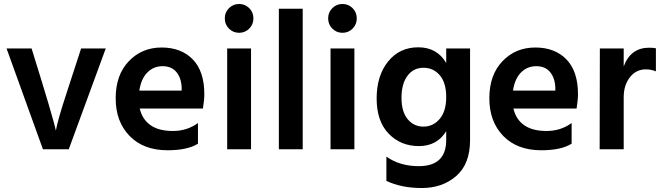

<svg xmlns="http://www.w3.org/2000/svg" viewBox="-20 -751 3326 966"><path d="M326 0H196L13 -507H139Q250 -151 261 -94Q271 -150 318 -292L388 -507H512Z M681 -295H894V-310Q892 -359 867.5 -388.5Q843 -418 798 -418Q753 -418 721.5 -386.5Q690 -355 681 -295ZM823 5Q702 5 632 -67Q562 -139 562 -256.5Q562 -374 628 -443Q694 -512 793 -512Q892 -512 950 -452Q1008 -392 1008 -277Q1008 -249 1001 -205H683Q696 -150 737.5 -121Q779 -92 850 -92Q921 -92 976 -132V-28Q923 5 823 5Z M1183 -731Q1213 -731 1234 -710Q1255 -689 1255 -658.5Q1255 -628 1234 -607Q1213 -586 1183 -586Q1153 -586 1132 -607Q1111 -628 1111 -658.5Q1111 -689 1132 -710Q1153 -731 1183 -731ZM1243 0H1123V-507H1243Z M1503 0H1383V-707H1503Z M1703 -731Q1733 -731 1754 -710Q1775 -689 1775 -658.5Q1775 -628 1754 -607Q1733 -586 1703 -586Q1673 -586 1652 -607Q1631 -628 1631 -658.5Q1631 -689 1652 -710Q1673 -731 1703 -731ZM1763 0H1643V-507H1763Z M2110.5 -410Q2060 -410 2030 -369.5Q2000 -329 2000 -259Q2000 -189 2031 -151.5Q2062 -114 2110.5 -114Q2159 -114 2192 -152.5Q2225 -191 2225 -262.5Q2225 -334 2193 -372Q2161 -410 2110.5 -410ZM2345 -46Q2345 74 2275.5 134.5Q2206 195 2102.5 195Q1999 195 1924 159V37Q1992 85 2087 85Q2225 85 2225 -47V-91Q2179 -16 2087.5 -16Q1996 -16 1935.5 -78.5Q1875 -141 1875 -255.5Q1875 -370 1932.5 -441.5Q1990 -513 2084.5 -513Q2179 -513 2225 -434V-507H2345Z M2561 -295H2774V-310Q2772 -359 2747.5 -388.5Q2723 -418 2678 -418Q2633 -418 2601.5 -386.5Q2570 -355 2561 -295ZM2703 5Q2582 5 2512 -67Q2442 -139 2442 -256.5Q2442 -374 2508 -443Q2574 -512 2673 -512Q2772 -512 2830 -452Q2888 -392 2888 -277Q2888 -249 2881 -205H2563Q2576 -150 2617.5 -121Q2659 -92 2730 -92Q2801 -92 2856 -132V-28Q2803 5 2703 5Z M3118 0H2997L2998 -507H3118V-417Q3153 -511 3246 -511Q3267 -511 3280 -508V-392Q3257 -402 3229 -402Q3180 -402 3149 -362Q3118 -322 3118 -262Z"/></svg>

Font: Hind Jalandhar SemiBold
Style: Regular
Weight: 600
Designer: Namrata Goyal
Foundry: Indian Type Foundry
Version: Version 0.702;PS 1.0;hotconv 1.0.81;makeotf.lib2.5.63406